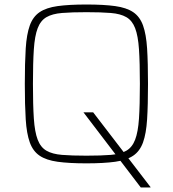

<svg xmlns="http://www.w3.org/2000/svg" viewBox="-20 -716 766 851"><path d="M604 115 350 -218H393L647 113V115ZM363 8Q286 8 235.5 1Q185 -6 155.5 -26Q126 -46 112 -85Q98 -124 94 -187Q90 -250 90 -344Q90 -438 94 -501Q98 -564 112 -603Q126 -642 155.5 -662Q185 -682 235.5 -689Q286 -696 363 -696Q440 -696 490.5 -689Q541 -682 570.5 -662Q600 -642 614 -603Q628 -564 632 -501Q636 -438 636 -344Q636 -250 632 -187Q628 -124 614 -85Q600 -46 570.5 -26Q541 -6 490.5 1Q440 8 363 8ZM363 -26Q428 -26 471 -29.5Q514 -33 540 -48Q566 -63 579 -97Q592 -131 596 -190.5Q600 -250 600 -344Q600 -438 596 -497.5Q592 -557 579 -591Q566 -625 540 -640Q514 -655 471 -658.5Q428 -662 363 -662Q298 -662 255 -658.5Q212 -655 186 -640Q160 -625 147 -591Q134 -557 130 -497.5Q126 -438 126 -344Q126 -250 130 -190.5Q134 -131 147 -97Q160 -63 186 -48Q212 -33 255 -29.5Q298 -26 363 -26Z"/></svg>

Font: Saira Thin
Style: Regular
Weight: 100
Designer: Hector Gatti with collaboration of the Omnibus-Type team
Foundry: Omnibus-Type
Version: Version 1.101